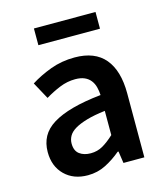

<svg xmlns="http://www.w3.org/2000/svg" viewBox="-104 -752 724 843"><g transform="rotate(-15 258.0 -330.0)"><path d="M192 12Q127 12 87 -27.5Q47 -67 47 -132Q47 -171 63.5 -201.5Q80 -232 115.5 -254Q151 -276 205.5 -291Q260 -306 336 -314Q335 -333 330.5 -350.5Q326 -368 315.5 -381.5Q305 -395 288 -402.5Q271 -410 246 -410Q210 -410 175.5 -396Q141 -382 108 -362L66 -439Q107 -465 158 -484Q209 -503 268 -503Q360 -503 405.5 -448.5Q451 -394 451 -291V0H356L348 -54H344Q311 -26 273.5 -7Q236 12 192 12ZM229 -78Q259 -78 283.5 -92Q308 -106 336 -132V-242Q286 -236 252 -226Q218 -216 197 -203.5Q176 -191 167 -175Q158 -159 158 -141Q158 -108 178 -93Q198 -78 229 -78ZM129 -596V-672H409V-596Z"/></g></svg>

Font: Giro Sans Semibold
Style: Regular
Weight: 600
Designer: Paul D. Hunt
Foundry: Adobe Systems Incorporated
Version: Version 1.000;PS 1.0;hotconv 1.0.88;makeotf.lib2.5.647800